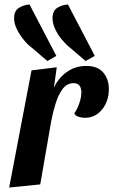

<svg xmlns="http://www.w3.org/2000/svg" viewBox="-20 -825 507 859"><path d="M21 14 121 -510 234 -524 221 -432Q241 -476 279 -503Q317 -530 366 -530Q417 -530 442 -500.5Q467 -471 467 -426Q467 -373 437 -335.5Q407 -298 360 -298Q347 -298 333 -302Q319 -306 312 -317Q325 -335 334.5 -362Q344 -389 344 -412Q344 -430 336 -441.5Q328 -453 309 -453Q279 -453 259.5 -426Q240 -399 228 -359.5Q216 -320 209 -282L160 0ZM363 -552 294 -611Q276 -625 257.5 -647Q239 -669 227 -694.5Q215 -720 215 -743Q215 -776 235.5 -789.5Q256 -803 284 -805L404 -575ZM192 -552 123 -611Q104 -625 86 -647Q68 -669 55.5 -694.5Q43 -720 43 -743Q43 -776 64 -789.5Q85 -803 112 -805L232 -575Z"/></svg>

Font: Sansita Swashed Medium
Style: Regular
Weight: 500
Designer: Pablo Cosgaya
Foundry: Omnibus-Type
Version: Version 1.003; ttfautohint (v1.8.3)